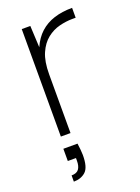

<svg xmlns="http://www.w3.org/2000/svg" viewBox="-138 -574 613 841"><g transform="rotate(-20 168.0 -154.0)"><path d="M70 0V-501H110L115 -400Q132 -439 159.5 -464Q187 -489 224.5 -501Q262 -513 309 -513V-467H294Q264 -467 232.5 -459Q201 -451 174.5 -430Q148 -409 131.5 -371.5Q115 -334 115 -274V0ZM56 205V176Q80 176 90 162.5Q100 149 100 124V111H62V54H128Q130 69 131.5 83.5Q133 98 133 109Q133 166 111.5 185.5Q90 205 56 205Z"/></g></svg>

Font: DM Sans 18pt ExtraLight
Style: Regular
Weight: 250
Designer: Colophon Foundry, Jonny Pinhorn
Foundry: Colophon Foundry
Version: Version 4.004;gftools[0.9.30]